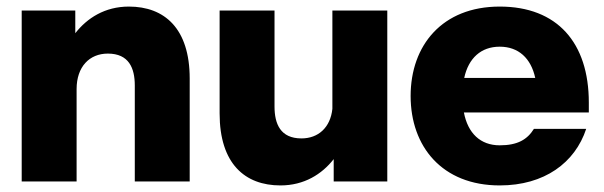

<svg xmlns="http://www.w3.org/2000/svg" viewBox="-20 -552 1836 584"><path d="M390 -292V0H557V-313C557 -466 480 -532 372 -532C299 -532 245 -497 209 -451V-520H46V0H213V-281C213 -349 252 -389 308 -389C372 -389 390 -345 390 -292Z M815 -228V-520H648V-207C648 -54 725 12 833 12C905 12 959 -22 995 -68V0H1158V-520H991V-221C985 -164 948 -131 897 -131C833 -131 815 -175 815 -228Z M1500 12C1636 12 1729 -57 1763 -160H1604C1584 -128 1555 -110 1500 -110C1441 -110 1403 -147 1391 -210H1771V-240C1771 -422 1675 -532 1500 -532C1325 -532 1229 -414 1229 -260C1229 -106 1325 12 1500 12ZM1392 -315C1405 -375 1443 -410 1500 -410C1557 -410 1595 -375 1608 -315Z"/></svg>

Font: Aspekta 800
Style: Regular
Weight: 800
Designer: Ivo Dolenc
Version: Version 2.000